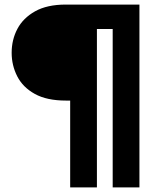

<svg xmlns="http://www.w3.org/2000/svg" viewBox="-20 -720 698 840"><path d="M287 100V-280H268Q185 -280 132.5 -309Q80 -338 55.5 -386Q31 -434 31 -489Q31 -546 56 -593.5Q81 -641 133.5 -670.5Q186 -700 268 -700H590V100H473V-593H404V100Z"/></svg>

Font: DM Sans 17pt ExtraBold
Style: Regular
Weight: 800
Version: Version 4.004;gftools[0.9.30]